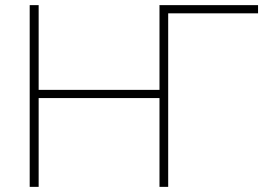

<svg xmlns="http://www.w3.org/2000/svg" viewBox="-20 -730 1049 750"><path d="M988 -710V-678H637V0H603V-347H131V0H96V-710H131V-379H603V-709L602 -710Z"/></svg>

Font: Raleway-v4020 ExtraLight
Style: Regular
Weight: 275
Designer: Matt McInerney, Pablo Impallari, Rodrigo Fuenzalida
Foundry: Matt McInerney, Pablo Impallari, Rodrigo Fuenzalida
Version: Version 4.020;PS 004.020;hotconv 1.0.88;makeotf.lib2.5.64775